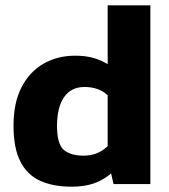

<svg xmlns="http://www.w3.org/2000/svg" viewBox="-20 -694 638 724"><path d="M250 10Q181 10 132 -12Q83 -34 57 -84.5Q31 -135 31 -220Q31 -306 61 -364.5Q91 -423 143.5 -453.5Q196 -484 264 -484Q301 -484 330.5 -476Q360 -468 386 -452V-674H547V0H408L399 -40Q370 -15 334 -2.5Q298 10 250 10ZM296 -107Q349 -107 386 -143V-335Q352 -366 299 -366Q248 -366 221.5 -327.5Q195 -289 195 -219Q195 -151 220.5 -129Q246 -107 296 -107Z"/></svg>

Font: Kanit SemiBold
Style: Regular
Weight: 600
Designer: Katatrad Team
Foundry: CadsonDemak
Version: Version 2.000; ttfautohint (v1.8.3)